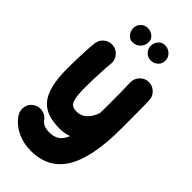

<svg xmlns="http://www.w3.org/2000/svg" viewBox="-330 -868 1235 1235"><g transform="rotate(45 287.5 -250.0)"><path d="M133.8 -557.6Q168 -554.2 190.2 -526.6Q212.4 -499 208.5 -464.8Q205.1 -433.6 202.9 -393.3Q200.7 -353 199.5 -314.5Q198.2 -275.9 198.2 -248.5Q198.2 -177.2 205.6 -143.8Q212.9 -110.4 229 -100.6Q245.1 -90.8 271.5 -90.8Q310.1 -90.8 338.4 -117.7Q366.7 -144.5 382.8 -190.4Q383.8 -225.1 383.8 -266.6Q383.8 -336.9 383.1 -387.7Q382.3 -438.5 381.3 -466.8Q379.9 -501.5 403.3 -527.1Q426.8 -552.7 460.9 -554.2Q495.6 -555.7 521.2 -532.2Q546.9 -508.8 548.3 -474.1Q549.3 -455.1 549.8 -426.8Q550.3 -398.4 550.5 -349.6Q550.8 -300.8 550.8 -219.7Q550.8 47.4 474.1 171.6Q397.5 295.9 240.2 295.9Q170.9 295.9 114.5 268.6Q58.1 241.2 23.4 190.9Q4.4 162.6 10.7 127.9Q17.1 93.3 45.4 74.2Q73.7 55.2 108.4 61.5Q143.1 67.9 162.1 96.2Q184.1 127.9 240.2 127.9Q280.8 127.9 307.9 110.1Q335 92.3 351.6 49.8Q313 64 271.5 64Q213.9 64 169.2 50.3Q124.5 36.6 93.8 2.4Q63 -31.7 47.1 -92.8Q31.2 -153.8 31.2 -248.5Q31.2 -283.7 32.5 -326.9Q33.7 -370.1 35.9 -411.9Q38.1 -453.6 41.5 -483.4Q45.4 -517.6 72.5 -539.6Q99.6 -561.5 133.8 -557.6ZM442.4 -726.6Q442.4 -696.8 421.4 -678.7Q400.4 -660.6 375 -660.6Q345.7 -660.6 326.7 -681.2Q307.6 -701.7 307.6 -726.1Q307.6 -754.4 325.2 -775.1Q342.8 -795.9 370.1 -795.9Q399.9 -795.9 421.1 -775.6Q442.4 -755.4 442.4 -726.6ZM282.2 -734.4Q282.2 -703.6 260.7 -682.1Q239.3 -660.6 208.5 -660.6Q179.7 -660.6 163.6 -682.9Q147.5 -705.1 147.5 -728.5Q147.5 -756.3 167 -776.1Q186.5 -795.9 214.4 -795.9Q238.8 -795.9 260.5 -779.5Q282.2 -763.2 282.2 -734.4Z"/></g></svg>

Font: Mikhak-DS2-FD Black
Style: Regular
Weight: 900
Designer: Amin Abedi
Version: Version 3.2